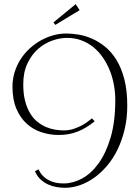

<svg xmlns="http://www.w3.org/2000/svg" viewBox="-20 -852 672 923"><path d="M147.9 -28.8 165 -38.1Q167 -33.7 173.6 -22.5Q180.2 -11.2 193.8 0.5Q207.5 12.2 230 21Q252.4 29.8 287.1 29.8Q330.6 29.8 374.5 6.1Q418.5 -17.6 454.1 -66.9Q489.7 -116.2 512 -191.7Q534.2 -267.1 534.2 -371.1Q534.2 -407.7 527.6 -444.1Q521 -480.5 507.6 -513.7Q494.1 -546.9 474.6 -575.4Q455.1 -604 429.2 -625Q403.3 -646 371.3 -658Q339.4 -669.9 301.8 -669.9Q268.6 -669.9 231.4 -657Q194.3 -644 163.3 -616.9Q132.3 -589.8 112.1 -547.6Q91.8 -505.4 91.8 -446.8Q91.8 -400.4 100.8 -366.2Q109.9 -332 124.8 -307.4Q139.6 -282.7 159.4 -266.8Q179.2 -251 200.7 -241.7Q222.2 -232.4 244.1 -228.8Q266.1 -225.1 285.2 -225.1Q312 -225.1 335.2 -232.9Q358.4 -240.7 376.2 -250.7Q394 -260.7 405.8 -270.3Q417.5 -279.8 421.9 -283.2L435.1 -269Q395 -235.8 353.5 -219.5Q312 -203.1 262.2 -203.1Q219.7 -203.1 179.7 -216.1Q139.6 -229 108.6 -257.1Q77.6 -285.2 58.8 -329.1Q40 -373 40 -435.1Q40 -472.2 50.5 -505.6Q61 -539.1 79.3 -567.6Q97.7 -596.2 122.6 -618.9Q147.5 -641.6 176.3 -657.7Q205.1 -673.8 236.3 -682.4Q267.6 -690.9 298.8 -690.9Q324.7 -690.9 356.7 -685.8Q388.7 -680.7 421.1 -666.7Q453.6 -652.8 484.4 -628.2Q515.1 -603.5 539.1 -565.2Q563 -526.9 577.4 -472.4Q591.8 -418 591.8 -344.2Q591.8 -283.7 579.3 -231Q566.9 -178.2 545.7 -134.3Q524.4 -90.3 495.4 -55.9Q466.3 -21.5 433.1 2.2Q399.9 25.9 364 38.3Q328.1 50.8 293 50.8Q273.9 50.8 252.9 47.4Q231.9 43.9 212.2 35.2Q192.4 26.4 175.5 11Q158.7 -4.4 147.9 -28.8ZM362.8 -803.2 246.1 -732.4 236.8 -744.1 343.8 -832Z"/></svg>

Font: Clicker Script
Style: Regular
Weight: 400
Designer: Astigmatic (AOETI)
Foundry: Astigmatic (AOETI)
Version: Version 1.000